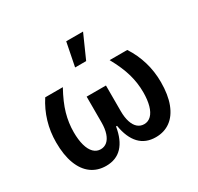

<svg xmlns="http://www.w3.org/2000/svg" viewBox="-165 -979 1225 1186"><g transform="rotate(-30 447.5 -386.0)"><path d="M443.9 -171.2Q429.3 -82.4 386 -36.2Q342.7 9.9 270.6 9.9Q210.2 9.9 166 -22.2Q121.8 -54.3 97.8 -117.2Q73.9 -180 73.9 -270.2Q73.9 -345.9 94.5 -415.1Q115.1 -484.4 154.8 -545.5H280.5Q236.2 -465.2 217.9 -400.6Q199.6 -335.9 199.6 -270.6Q199.6 -216.3 210.6 -176.8Q221.6 -137.4 242.5 -116.7Q263.5 -95.9 292.6 -95.9Q318.5 -95.9 337.9 -112.2Q357.2 -128.6 367.9 -160.7Q378.6 -192.8 378.6 -237.9V-421.2H516.3V-237.9Q516.3 -192.8 527 -160.7Q537.6 -128.6 557 -112.2Q576.3 -95.9 602.3 -95.9Q631.4 -95.9 652.3 -116.7Q673.3 -137.4 684.3 -176.8Q695.3 -216.3 695.3 -270.6Q695.3 -335.9 677 -400.6Q658.7 -465.2 614.3 -545.5H740.1Q779.8 -484.4 800.4 -415.1Q821 -345.9 821 -270.2Q821 -180 797.1 -117.2Q773.1 -54.3 729 -22.2Q685 9.9 625 9.9Q552.6 9.9 509.1 -36.2Q465.6 -82.4 451 -171.2ZM485.8 -612.9H407L440.3 -780.5H560.4Z"/></g></svg>

Font: Riot Sans
Style: Bold
Weight: 600
Designer: Rasmus Andersson
Foundry: rsms
Version: Version 4.001